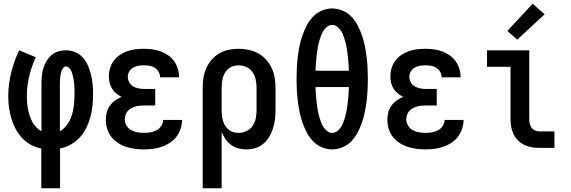

<svg xmlns="http://www.w3.org/2000/svg" viewBox="-20 -788 3040 1023"><path d="M200 215V3Q171 -2 144.5 -16.5Q118 -31 97.5 -53Q77 -75 63 -101.5Q49 -128 40.5 -156.5Q32 -185 28 -214.5Q24 -244 24 -274Q24 -338 39.5 -400.5Q55 -463 82 -520L171 -483Q148 -434 135.5 -381.5Q123 -329 123 -275Q123 -257 124.5 -239.5Q126 -222 129.5 -204.5Q133 -187 138.5 -170.5Q144 -154 152.5 -138.5Q161 -123 173 -110Q185 -97 201 -89V-343Q201 -364 203 -384.5Q205 -405 211 -425Q217 -445 228 -463Q239 -481 254.5 -494.5Q270 -508 290.5 -514Q311 -520 331 -520Q357 -520 381 -510Q405 -500 422 -480.5Q439 -461 449 -437.5Q459 -414 465 -389.5Q471 -365 473.5 -339.5Q476 -314 476 -289Q476 -258 473 -227Q470 -196 462 -166Q454 -136 440.5 -108Q427 -80 406 -57Q385 -34 358 -18.5Q331 -3 300 3V215ZM299 -89Q316 -98 328.5 -112.5Q341 -127 350 -143.5Q359 -160 364 -178.5Q369 -197 372 -215.5Q375 -234 376 -253Q377 -272 377 -291Q377 -301 377 -311Q377 -321 376 -331Q375 -341 374 -351Q373 -361 371 -370.5Q369 -380 366.5 -390Q364 -400 360 -409Q356 -418 348.5 -426Q341 -434 331 -434Q323 -434 317 -426.5Q311 -419 308 -411Q305 -403 303.5 -394.5Q302 -386 301 -377.5Q300 -369 299.5 -360.5Q299 -352 299 -343Z M747 8Q723 8 699 5Q675 2 652 -5.5Q629 -13 608.5 -26.5Q588 -40 573 -59Q558 -78 551 -102Q544 -126 544 -150Q544 -170 549 -189.5Q554 -209 565.5 -225Q577 -241 593.5 -252.5Q610 -264 628 -272Q613 -279 599.5 -290Q586 -301 577 -315.5Q568 -330 564 -346.5Q560 -363 560 -380Q560 -403 566.5 -425Q573 -447 586.5 -465Q600 -483 619 -495.5Q638 -508 659 -515.5Q680 -523 702.5 -525.5Q725 -528 747 -528Q770 -528 792 -525Q814 -522 835 -514.5Q856 -507 875 -494Q894 -481 907 -463Q920 -445 927 -423Q934 -401 934 -379Q934 -378 934 -377.5Q934 -377 934 -376H833Q833 -376 833 -376.5Q833 -377 833 -377Q833 -392 825 -405.5Q817 -419 804.5 -427Q792 -435 777 -437.5Q762 -440 747 -440Q732 -440 717 -437.5Q702 -435 689 -427.5Q676 -420 668.5 -407Q661 -394 661 -379Q661 -363 669 -349Q677 -335 690 -327.5Q703 -320 718.5 -317Q734 -314 750 -314H807V-226H750Q738 -226 726 -225Q714 -224 702 -220.5Q690 -217 679.5 -211.5Q669 -206 661 -197Q653 -188 649 -176Q645 -164 645 -152Q645 -134 654.5 -118.5Q664 -103 679.5 -94.5Q695 -86 712.5 -83Q730 -80 747 -80Q765 -80 782 -83Q799 -86 814 -94Q829 -102 839 -117Q849 -132 849 -149Q849 -149 849 -149Q849 -149 849 -149H950Q950 -149 950 -149Q950 -149 950 -149Q950 -125 942 -101.5Q934 -78 919.5 -59Q905 -40 885 -27Q865 -14 842 -6Q819 2 795 5Q771 8 747 8Z M1060 215V-320Q1060 -347 1064 -373.5Q1068 -400 1079 -424.5Q1090 -449 1107.5 -469.5Q1125 -490 1148 -503.5Q1171 -517 1197.5 -522.5Q1224 -528 1251 -528Q1278 -528 1305 -522.5Q1332 -517 1355.5 -504Q1379 -491 1397.5 -470.5Q1416 -450 1427.5 -425.5Q1439 -401 1443.5 -374Q1448 -347 1448 -320V-200Q1448 -176 1445 -151.5Q1442 -127 1434.5 -103.5Q1427 -80 1414.5 -59Q1402 -38 1383 -22Q1364 -6 1340 1Q1316 8 1292 8Q1270 8 1249 2.5Q1228 -3 1211 -16Q1194 -29 1181.5 -47Q1169 -65 1161 -85V215ZM1251 -80Q1273 -80 1293 -89.5Q1313 -99 1325.5 -117Q1338 -135 1342.5 -156.5Q1347 -178 1347 -200V-320Q1347 -342 1342.5 -363.5Q1338 -385 1326 -403Q1314 -421 1293.5 -430.5Q1273 -440 1251 -440Q1237 -440 1223 -436Q1209 -432 1198 -423Q1187 -414 1179.5 -402Q1172 -390 1168 -376Q1164 -362 1162.5 -348Q1161 -334 1161 -320V-200Q1161 -186 1162.5 -172Q1164 -158 1168 -144.5Q1172 -131 1179.5 -118.5Q1187 -106 1198 -97Q1209 -88 1223 -84Q1237 -80 1251 -80Z M1750 8Q1721 8 1693.5 -4Q1666 -16 1646.5 -37Q1627 -58 1613.5 -84Q1600 -110 1590.5 -138Q1581 -166 1575.5 -194.5Q1570 -223 1566.5 -251.5Q1563 -280 1561.5 -309Q1560 -338 1560 -368Q1560 -397 1561.5 -426Q1563 -455 1566.5 -483.5Q1570 -512 1575.5 -540.5Q1581 -569 1590.5 -597Q1600 -625 1613.5 -651Q1627 -677 1646.5 -698Q1666 -719 1693.5 -731Q1721 -743 1750 -743Q1779 -743 1806.5 -731Q1834 -719 1853.5 -698Q1873 -677 1886.5 -651Q1900 -625 1909.5 -597Q1919 -569 1924.5 -540.5Q1930 -512 1933.5 -483.5Q1937 -455 1938.5 -426Q1940 -397 1940 -368Q1940 -338 1938.5 -309Q1937 -280 1933.5 -251.5Q1930 -223 1924.5 -194.5Q1919 -166 1909.5 -138Q1900 -110 1886.5 -84Q1873 -58 1853.5 -37Q1834 -16 1806.5 -4Q1779 8 1750 8ZM1839 -411Q1838 -425 1837.5 -439Q1837 -453 1835.5 -467Q1834 -481 1832.5 -494.5Q1831 -508 1829 -522Q1827 -536 1824 -549.5Q1821 -563 1817 -576Q1813 -589 1808 -602Q1803 -615 1795 -626.5Q1787 -638 1775.5 -646.5Q1764 -655 1750 -655Q1736 -655 1724.5 -646.5Q1713 -638 1705 -626.5Q1697 -615 1692 -602Q1687 -589 1683 -576Q1679 -563 1676 -549.5Q1673 -536 1671 -522Q1669 -508 1667.5 -494.5Q1666 -481 1664.5 -467Q1663 -453 1662.5 -439Q1662 -425 1661 -411ZM1750 -80Q1764 -80 1775.5 -88.5Q1787 -97 1795 -108.5Q1803 -120 1808 -133Q1813 -146 1817 -159Q1821 -172 1824 -185.5Q1827 -199 1829 -213Q1831 -227 1832.5 -240.5Q1834 -254 1835.5 -268Q1837 -282 1837.5 -296Q1838 -310 1839 -324H1661Q1662 -310 1662.5 -296Q1663 -282 1664.5 -268Q1666 -254 1667.5 -240.5Q1669 -227 1671 -213Q1673 -199 1676 -185.5Q1679 -172 1683 -159Q1687 -146 1692 -133Q1697 -120 1705 -108.5Q1713 -97 1724.5 -88.5Q1736 -80 1750 -80Z M2247 8Q2223 8 2199 5Q2175 2 2152 -5.5Q2129 -13 2108.5 -26.5Q2088 -40 2073 -59Q2058 -78 2051 -102Q2044 -126 2044 -150Q2044 -170 2049 -189.5Q2054 -209 2065.5 -225Q2077 -241 2093.5 -252.5Q2110 -264 2128 -272Q2113 -279 2099.5 -290Q2086 -301 2077 -315.5Q2068 -330 2064 -346.5Q2060 -363 2060 -380Q2060 -403 2066.5 -425Q2073 -447 2086.5 -465Q2100 -483 2119 -495.5Q2138 -508 2159 -515.5Q2180 -523 2202.5 -525.5Q2225 -528 2247 -528Q2270 -528 2292 -525Q2314 -522 2335 -514.5Q2356 -507 2375 -494Q2394 -481 2407 -463Q2420 -445 2427 -423Q2434 -401 2434 -379Q2434 -378 2434 -377.5Q2434 -377 2434 -376H2333Q2333 -376 2333 -376.5Q2333 -377 2333 -377Q2333 -392 2325 -405.5Q2317 -419 2304.5 -427Q2292 -435 2277 -437.5Q2262 -440 2247 -440Q2232 -440 2217 -437.5Q2202 -435 2189 -427.5Q2176 -420 2168.5 -407Q2161 -394 2161 -379Q2161 -363 2169 -349Q2177 -335 2190 -327.5Q2203 -320 2218.5 -317Q2234 -314 2250 -314H2307V-226H2250Q2238 -226 2226 -225Q2214 -224 2202 -220.5Q2190 -217 2179.5 -211.5Q2169 -206 2161 -197Q2153 -188 2149 -176Q2145 -164 2145 -152Q2145 -134 2154.5 -118.5Q2164 -103 2179.5 -94.5Q2195 -86 2212.5 -83Q2230 -80 2247 -80Q2265 -80 2282 -83Q2299 -86 2314 -94Q2329 -102 2339 -117Q2349 -132 2349 -149Q2349 -149 2349 -149Q2349 -149 2349 -149H2450Q2450 -149 2450 -149Q2450 -149 2450 -149Q2450 -125 2442 -101.5Q2434 -78 2419.5 -59Q2405 -40 2385 -27Q2365 -14 2342 -6Q2319 2 2295 5Q2271 8 2247 8Z M2854 0Q2834 0 2813 -3.5Q2792 -7 2773.5 -16Q2755 -25 2740 -40Q2725 -55 2716 -74Q2707 -93 2703.5 -113.5Q2700 -134 2700 -155V-432H2575V-520H2800V-155Q2800 -142 2802.5 -130Q2805 -118 2812 -108Q2819 -98 2830.5 -93Q2842 -88 2854 -88H2934V0ZM2736 -577 2683 -623 2818 -768 2882 -712Z"/></svg>

Font: Iosevka SS04 Semibold
Style: Regular
Weight: 600
Monospace: yes
Designer: Belleve Invis
Foundry: Belleve Invis
Version: Version 19.0.0; ttfautohint (v1.8.4)